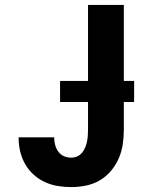

<svg xmlns="http://www.w3.org/2000/svg" viewBox="-20 -755 640 783"><path d="M270 8Q243 8 215.5 3.5Q188 -1 163 -12.5Q138 -24 117 -43Q96 -62 82.5 -86Q69 -110 62.5 -137Q56 -164 56 -191V-195H201V-193Q201 -178 205 -163.5Q209 -149 218 -136.5Q227 -124 241 -118Q255 -112 270 -112Q283 -112 294.5 -117Q306 -122 314 -131.5Q322 -141 327 -152.5Q332 -164 334.5 -176Q337 -188 338 -200.5Q339 -213 339 -226V-735H485V-226Q485 -196 480.5 -166Q476 -136 464 -108.5Q452 -81 432 -57.5Q412 -34 386 -19Q360 -4 330 2Q300 8 270 8ZM225 -339V-425H527V-339Z"/></svg>

Font: Iosevka Aile Heavy
Style: Regular
Weight: 900
Designer: Belleve Invis
Foundry: Belleve Invis
Version: Version 31.1.0; ttfautohint (v1.8.4)